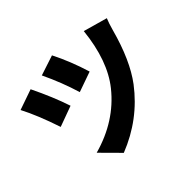

<svg xmlns="http://www.w3.org/2000/svg" viewBox="-183 -1052 1366 1366"><g transform="rotate(-45 500.0 -369.0)"><path d="M483 -795Q546 -671 591 -524L438 -470Q397 -606 331 -745ZM946 -706Q931 -671 916 -616Q851 -376 748 -239Q595 -38 354 57L218 -80Q467 -149 614 -333Q737 -487 765 -757ZM205 -732Q280 -578 323 -448L167 -391Q108 -567 50 -678Z"/></g></svg>

Font: Source Han Sans CN Heavy
Style: Bold
Weight: 900
Designer: Ryoko NISHIZUKA (kana & ideographs); Paul D. Hunt (Latin, Greek & Cyrillic); Wenlong ZHANG (bopomofo); Sandoll Communica
Foundry: Adobe Systems Incorporated
Version: Version 1.000;PS 1;hotconv 1.0.78;makeotf.lib2.5.61930